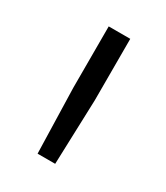

<svg xmlns="http://www.w3.org/2000/svg" viewBox="-89 -745 327 378"><g transform="rotate(30 74.5 -556.5)"><path d="M99 -700V-560L94 -413H54L50 -560V-700Z"/></g></svg>

Font: Fivo Sans Light
Style: Regular
Weight: 300
Designer: Alexander Slobzheninov
Foundry: Alexander Slobzheninov
Version: 1.0